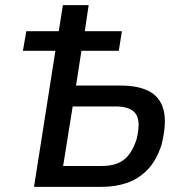

<svg xmlns="http://www.w3.org/2000/svg" viewBox="-20 -725 709 745"><path d="M112 0 195 -528H69L82 -604H208L224 -705H324L309 -604H453L441 -528H296L275 -393H449Q516 -393 558.5 -371Q601 -349 614.5 -299Q628 -249 607 -164Q587 -102 552.5 -66.5Q518 -31 473 -15.5Q428 0 376 0ZM225 -81H375Q429 -81 460.5 -105Q492 -129 510 -185Q527 -254 507 -283Q487 -312 428 -312H262Z"/></svg>

Font: Nunito Sans 7pt Condensed SemiBold
Style: Italic
Weight: 600
Width: 3
Italic angle: -9°
Designer: Vernon Adams
Foundry: Vernon Adams
Version: Version 3.101;gftools[0.9.27]